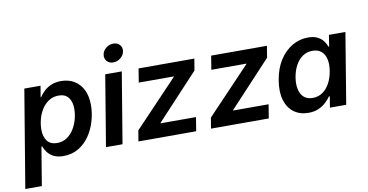

<svg xmlns="http://www.w3.org/2000/svg" viewBox="-101 -996 2763 1440"><g transform="rotate(-10 1280.5 -275.5)"><path d="M-14.2 204.1 109.4 -539.1H232.9L218.3 -453.1H221.7Q236.3 -475.6 259 -497.3Q281.7 -519 314 -533Q346.2 -546.9 389.6 -546.9Q446.3 -546.9 489 -521.5Q531.7 -496.1 555.9 -448Q580.1 -399.9 580.1 -331.1Q580.1 -271 562.7 -210.7Q545.4 -150.4 511.5 -100.3Q477.5 -50.3 427.5 -20Q377.4 10.3 311.5 10.3Q265.6 10.3 236.3 -5.4Q207 -21 190.4 -43.7Q173.8 -66.4 166 -88.4H160.2L111.8 204.1ZM281.2 -94.2Q323.7 -94.2 356 -115.7Q388.2 -137.2 409.7 -172.1Q431.2 -207 441.7 -247.3Q452.1 -287.6 452.1 -325.7Q452.1 -379.4 427.5 -411.1Q402.8 -442.9 353 -442.9Q311 -442.9 279.1 -422.4Q247.1 -401.9 225.3 -368.2Q203.6 -334.5 192.6 -293.9Q181.6 -253.4 181.6 -213.4Q181.6 -158.2 207 -126.2Q232.4 -94.2 281.2 -94.2Z M636.2 0 725.6 -539.1H851.6L762.2 0ZM801.3 -616.2Q770.5 -616.2 752.4 -636.7Q734.4 -657.2 739.3 -686Q743.7 -715.3 768.8 -735.4Q793.9 -755.4 824.7 -755.4Q855.5 -755.4 873.5 -735.4Q891.6 -715.3 886.7 -686Q882.3 -657.2 857.2 -636.7Q832 -616.2 801.3 -616.2Z M883.3 0 897 -82 1228.5 -430.7 1229.5 -434.1H962.4L979.5 -539.1H1404.3L1389.6 -450.7L1070.8 -108.4L1069.8 -105H1340.3L1323.2 0Z M1436 0 1449.7 -82 1781.2 -430.7 1782.2 -434.1H1515.1L1532.2 -539.1H1957L1942.4 -450.7L1623.5 -108.4L1622.6 -105H1893.1L1876 0Z M2177.7 10.3Q2112.8 10.3 2067.4 -23.2Q2022 -56.6 2003.2 -119.1Q1984.4 -181.6 1999 -269Q2013.7 -357.9 2053.5 -419.7Q2093.3 -481.4 2149.7 -514.2Q2206.1 -546.9 2270 -546.9Q2314.9 -546.9 2343 -532.2Q2371.1 -517.6 2387 -495.8Q2402.8 -474.1 2410.6 -452.6H2415.5L2429.2 -539.1H2554.7L2465.8 0H2341.8L2355.5 -84.5H2349.1Q2334 -62 2310.5 -40.3Q2287.1 -18.6 2254.4 -4.2Q2221.7 10.3 2177.7 10.3ZM2228.5 -94.2Q2270 -94.2 2302.5 -116.2Q2335 -138.2 2356.9 -177.7Q2378.9 -217.3 2387.7 -269.5Q2396.5 -322.3 2387.5 -361.1Q2378.4 -399.9 2353 -421.4Q2327.6 -442.9 2286.1 -442.9Q2244.1 -442.9 2211.4 -420.7Q2178.7 -398.4 2157.5 -359.6Q2136.2 -320.8 2127.4 -269.5Q2119.1 -218.3 2127.7 -178.5Q2136.2 -138.7 2161.6 -116.5Q2187 -94.2 2228.5 -94.2Z"/></g></svg>

Font: Inter 18pt SemiBold
Style: Italic
Weight: 600
Italic angle: -9.3988°
Designer: Rasmus Andersson
Foundry: rsms
Version: Version 4.001;git-66647c0bb